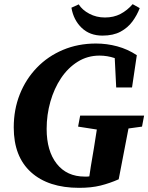

<svg xmlns="http://www.w3.org/2000/svg" viewBox="-20 -885 712 922"><path d="M46 -273Q46 -359 75 -432Q104 -505 157 -560Q210 -615 282.5 -645.5Q355 -676 441 -676Q493 -676 543 -662.5Q593 -649 637 -620L614 -465H538L531 -606Q495 -618 458 -618Q400 -618 353 -588.5Q306 -559 273 -509.5Q240 -460 222 -397Q204 -334 204 -266Q204 -160 252.5 -98.5Q301 -37 387 -37Q393 -37 398.5 -37Q404 -37 409 -38L416 -85Q424 -129 431 -174Q438 -219 445 -263L355 -277L365 -330H672L662 -277L597 -268L550 -24Q507 -5 463 6Q419 17 360 17Q212 17 129 -58Q46 -133 46 -273ZM472 -714Q411 -714 372 -751.5Q333 -789 323 -848L358 -864Q375 -837 409 -819Q443 -801 484 -801Q526 -801 558.5 -818Q591 -835 617 -865L651 -846Q638 -812 616 -782Q594 -752 559 -733Q524 -714 472 -714Z"/></svg>

Font: Source Serif Pro
Style: Bold Italic
Weight: 700
Italic angle: -12°
Designer: Frank Grießhammer
Foundry: Adobe Systems Incorporated
Version: Version 3.001;hotconv 1.0.111;makeotfexe 2.5.65597